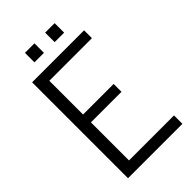

<svg xmlns="http://www.w3.org/2000/svg" viewBox="-264 -964 1047 1047"><g transform="rotate(-45 259.5 -440.5)"><path d="M151.9 -807.6V-880.9H225.1V-807.6ZM307.6 -807.6V-880.9H380.9V-807.6ZM65.9 0V-739.7H466.8V-679.2H138.2V-418.9H374V-358.4H138.2V-64.9H485.4V0Z"/></g></svg>

Font: News Cycle
Style: Regular
Weight: 500
Version: Version 0.5.2